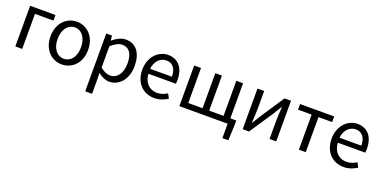

<svg xmlns="http://www.w3.org/2000/svg" viewBox="-18 -1225 4262 2157"><g transform="rotate(20 2112.5 -146.5)"><path d="M82 0H164V-419H385V-486H82Z M639 12C758 12 864 -81 864 -242C864 -405 758 -498 639 -498C520 -498 414 -405 414 -242C414 -81 520 12 639 12ZM639 -56C556 -56 499 -131 499 -242C499 -354 556 -430 639 -430C723 -430 779 -354 779 -242C779 -131 723 -56 639 -56Z M992 205H1074V41L1072 -44C1117 -9 1162 12 1207 12C1318 12 1417 -85 1417 -250C1417 -401 1350 -498 1225 -498C1168 -498 1114 -467 1070 -430H1067L1060 -486H992ZM1193 -57C1161 -57 1118 -71 1074 -108V-363C1122 -406 1163 -429 1204 -429C1296 -429 1332 -357 1332 -250C1332 -130 1273 -57 1193 -57Z M1744 12C1810 12 1862 -11 1904 -38L1875 -92C1839 -69 1800 -54 1754 -54C1661 -54 1598 -120 1592 -223H1920C1922 -235 1923 -253 1923 -270C1923 -409 1853 -498 1729 -498C1618 -498 1511 -401 1511 -242C1511 -83 1614 12 1744 12ZM1591 -282C1601 -378 1663 -433 1731 -433C1807 -433 1851 -380 1851 -282Z M2620 172H2691L2699 -15V-67H2628V-486H2547V-67H2375V-486H2296V-67H2125V-486H2043V0H2620Z M2800 0H2876L3061 -278C3078 -307 3107 -352 3125 -382H3129C3125 -319 3121 -254 3121 -202V0H3201V-486H3124L2940 -209C2923 -179 2894 -135 2876 -105H2872C2876 -167 2880 -232 2880 -284V-486H2800Z M3472 0H3554V-419H3717V-486H3309V-419H3472Z M4008 12C4074 12 4126 -11 4168 -38L4139 -92C4103 -69 4064 -54 4018 -54C3925 -54 3862 -120 3856 -223H4184C4186 -235 4187 -253 4187 -270C4187 -409 4117 -498 3993 -498C3882 -498 3775 -401 3775 -242C3775 -83 3878 12 4008 12ZM3855 -282C3865 -378 3927 -433 3995 -433C4071 -433 4115 -380 4115 -282Z"/></g></svg>

Font: Giro Sans Regular
Style: Regular
Weight: 400
Designer: Paul D. Hunt
Foundry: Adobe Systems Incorporated
Version: Version 1.000;PS 1.0;hotconv 1.0.88;makeotf.lib2.5.647800